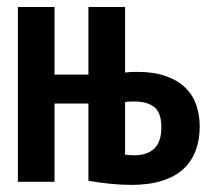

<svg xmlns="http://www.w3.org/2000/svg" viewBox="-20 -516 590 545"><path d="M134.8 -222.2V0H30.8V-496.1H134.8V-304.2H231V-496.1H335V-310.1Q340.8 -311 349.1 -311.5Q357.4 -312 367.2 -312Q417 -312 451.2 -299.8Q485.4 -287.6 506.6 -266.6Q527.8 -245.6 537.4 -217.3Q546.9 -189 546.9 -157.2Q546.9 -118.7 535.2 -87.9Q523.4 -57.1 499.8 -35.6Q476.1 -14.2 439.5 -2.7Q402.8 8.8 353 8.8Q323.7 8.8 292 5.6Q260.3 2.4 231 -2.9V-222.2ZM359.9 -75.2Q398.4 -75.2 418.2 -94.5Q438 -113.8 438 -154.8Q438 -170.9 434.6 -184.6Q431.2 -198.2 422.4 -207.8Q413.6 -217.3 397.9 -222.7Q382.3 -228 357.9 -228Q351.1 -228 345 -227.5Q338.9 -227.1 335 -226.1V-77.1Q340.8 -76.2 346.7 -75.7Q352.5 -75.2 359.9 -75.2Z"/></svg>

Font: Code New Roman
Style: Bold
Weight: 700
Monospace: yes
Designer: Sam Radian
Foundry: Code New Roman
Version: Version 1.508 October 19, 2014